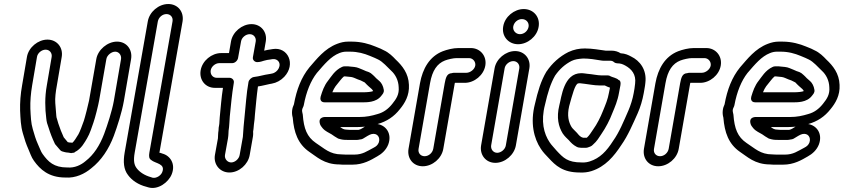

<svg xmlns="http://www.w3.org/2000/svg" viewBox="-20 -790 4196 955"><path d="M351 -31C354 -31 348 -32 351 -33C385 -49 402 -84 413 -102C427 -125 438 -161 445 -181C453 -203 469 -267 473 -290L509 -496C512 -515 534 -533 553 -533C572 -533 585 -515 582 -496L546 -287C537 -237 514 -167 498 -124C476 -66 446 -20 406 11C383 31 351 46 316 43H314C248 43 220 15 192 -24C183 -36 179 -51 169 -72C158 -96 151 -120 143 -148C134 -178 133 -210 131 -250C130 -286 133 -325 140 -366L164 -507C167 -526 187 -543 207 -543C227 -543 240 -526 237 -507L213 -366C202 -306 204 -249 210 -202C211 -192 212 -186 214 -178L222 -154C230 -128 240 -102 252 -77C253 -76 253 -74 254 -73L271 -53C277 -46 282 -39 289 -37C296 -35 308 -31 319 -31C346 -27 322 -28 351 -31ZM330 -81C327 -81 324 -81 317 -83C316 -84 314 -87 312 -89L297 -107C287 -128 278 -152 270 -176L263 -200C262 -203 260 -208 260 -215C258 -239 257 -249 255 -277C253 -302 257 -334 263 -366L287 -507C295 -554 263 -593 216 -593C169 -593 122 -554 114 -507L90 -366C82 -322 79 -280 80 -240C82 -199 83 -163 94 -126C102 -97 110 -73 122 -46C130 -29 135 -9 149 10C179 52 222 93 305 93C356 97 402 74 434 47C484 8 521 -48 546 -114C563 -160 586 -230 596 -287L632 -496C640 -543 610 -583 562 -583C515 -583 467 -543 459 -496L423 -290C420 -274 402 -203 397 -189C390 -169 377 -134 370 -122C360 -106 349 -87 340 -80C336 -80 334 -81 330 -81Z M765 -683C769 -704 788 -720 808 -720C828 -720 842 -704 838 -683L723 -31C720 -13 721 -1 732 6C753 24 804 23 787 66C781 82 759 98 739 94L730 91C701 83 675 67 660 47C647 30 643 9 650 -31ZM715 -683 600 -31C592 15 595 53 617 81C636 107 668 129 708 139L718 142C766 156 818 117 834 77C855 25 826 -16 788 -26C783 -27 780 -30 774 -30H773V-31L888 -683C896 -731 865 -770 817 -770C769 -770 723 -731 715 -683Z M1188 -109 1172 -19C1169 0 1149 18 1130 18C1111 18 1096 0 1099 -19L1114 -102C1117 -120 1116 -132 1117 -140C1121 -161 1121 -192 1123 -211C1129 -269 1133 -319 1143 -378C1146 -393 1133 -403 1122 -403H1058C1038 -403 1025 -420 1028 -440C1031 -459 1051 -476 1071 -476H1135C1150 -476 1162 -490 1164 -501L1179 -584C1182 -603 1202 -620 1222 -620C1242 -620 1255 -603 1252 -584L1238 -506C1235 -491 1248 -481 1259 -481C1274 -481 1286 -486 1293 -488C1304 -491 1313 -493 1324 -494L1336 -496C1347 -497 1355 -494 1361 -489C1384 -469 1363 -429 1332 -424L1322 -422C1287 -417 1275 -411 1243 -407C1230 -405 1218 -393 1216 -382C1205 -321 1203 -269 1197 -216C1193 -178 1190 -143 1188 -109ZM1239 -136C1242 -151 1242 -166 1243 -171C1246 -189 1247 -205 1248 -220C1253 -268 1256 -310 1263 -360C1285 -363 1305 -369 1321 -372L1332 -374C1355 -378 1377 -390 1394 -408C1453 -471 1412 -558 1337 -546L1325 -544C1316 -543 1306 -541 1294 -538L1302 -584C1310 -631 1278 -670 1231 -670C1184 -670 1137 -631 1129 -584L1119 -526H1080C1033 -526 986 -488 978 -440C970 -393 1001 -353 1049 -353H1089C1081 -302 1078 -255 1073 -207C1071 -189 1072 -178 1070 -168C1068 -159 1067 -151 1067 -142C1064 -125 1065 -109 1064 -102L1049 -19C1041 28 1074 68 1121 68C1169 68 1214 28 1222 -19L1238 -110C1240 -121 1239 -133 1239 -136Z M1595 -281H1779C1801 -281 1851 -279 1877 -314C1883 -322 1891 -329 1889 -343C1886 -363 1877 -378 1868 -386L1851 -401C1845 -408 1840 -412 1835 -417C1820 -432 1809 -433 1801 -436L1785 -443C1769 -449 1760 -455 1742 -457L1721 -459C1715 -460 1711 -460 1706 -460H1693C1689 -460 1685 -459 1681 -457C1645 -441 1625 -405 1612 -389C1592 -364 1583 -336 1575 -310C1572 -300 1572 -281 1595 -281ZM1633 -331C1638 -343 1643 -353 1649 -361C1665 -380 1680 -402 1691 -410H1697C1700 -410 1704 -409 1707 -409L1727 -407C1739 -405 1747 -400 1760 -395L1774 -390C1785 -385 1794 -380 1794 -380C1800 -373 1807 -367 1812 -362L1829 -347C1832 -344 1834 -341 1836 -337C1828 -333 1805 -331 1787 -331ZM1706 -145C1689 -145 1682 -151 1672 -158H1757C1770 -158 1783 -159 1795 -160C1784 -154 1775 -146 1763 -144H1721C1720 -144 1712 -145 1706 -145ZM1858 -173C1904 -186 1940 -210 1969 -247C1993 -276 2017 -315 2014 -368C2012 -425 1981 -463 1948 -494C1934 -509 1914 -529 1889 -540L1873 -548C1864 -552 1857 -555 1846 -559C1817 -571 1777 -583 1730 -583H1711C1693 -583 1675 -579 1657 -572C1594 -548 1555 -496 1519 -455C1479 -406 1455 -344 1442 -271C1433 -253 1429 -229 1436 -205C1442 -131 1462 -74 1518 -35C1554 -12 1591 28 1669 28C1676 29 1685 29 1691 29H1733C1787 29 1825 6 1856 -12C1878 -24 1900 -43 1911 -71C1931 -124 1901 -166 1858 -173ZM1679 -22C1620 -22 1593 -52 1551 -79C1507 -109 1491 -150 1486 -220C1485 -229 1481 -236 1483 -245C1484 -252 1490 -260 1491 -267C1503 -333 1526 -389 1556 -427C1594 -471 1625 -509 1668 -526C1680 -531 1692 -533 1702 -533H1721C1760 -533 1791 -524 1820 -512C1828 -508 1836 -506 1844 -502L1861 -494C1884 -483 1907 -456 1926 -438C1947 -419 1962 -390 1963 -356C1966 -321 1952 -299 1931 -273C1911 -248 1888 -231 1859 -223C1829 -214 1803 -208 1766 -208H1601C1601 -208 1559 -212 1572 -172C1573 -168 1576 -164 1578 -161L1585 -152C1599 -136 1615 -131 1629 -122C1640 -114 1648 -109 1660 -102C1661 -101 1664 -100 1665 -100L1676 -97C1687 -94 1703 -94 1713 -94H1755C1760 -94 1765 -95 1769 -96C1775 -96 1781 -98 1785 -100C1802 -110 1816 -120 1828 -123C1857 -130 1873 -106 1864 -81C1859 -69 1852 -62 1838 -55C1805 -38 1784 -21 1742 -21H1700C1696 -21 1687 -22 1679 -22Z M2135 -50C2131 -29 2112 -13 2092 -13C2072 -13 2058 -29 2062 -50L2119 -376C2130 -440 2155 -474 2193 -489C2209 -495 2235 -501 2251 -501H2313C2332 -501 2347 -483 2344 -464C2341 -445 2319 -428 2300 -428H2238C2234 -428 2231 -427 2227 -426C2202 -425 2197 -402 2192 -376ZM2185 -50 2242 -376C2242 -377 2243 -377 2243 -378H2292C2339 -378 2386 -416 2394 -464C2402 -511 2369 -551 2322 -551H2260C2233 -551 2203 -543 2182 -535C2116 -509 2082 -448 2069 -376L2012 -50C2004 -2 2035 37 2083 37C2131 37 2177 -2 2185 -50Z M2490 -450C2493 -469 2513 -486 2533 -486C2553 -486 2566 -469 2563 -450L2496 -67C2493 -47 2472 -30 2453 -30C2434 -30 2420 -47 2423 -67ZM2440 -450 2373 -67C2365 -20 2396 20 2444 20C2492 20 2538 -20 2546 -67L2613 -450C2621 -497 2589 -536 2542 -536C2495 -536 2448 -497 2440 -450ZM2533 -659C2537 -679 2555 -695 2576 -695C2598 -695 2613 -677 2609 -656C2605 -636 2587 -620 2566 -620C2545 -620 2529 -639 2533 -659ZM2483 -659C2474 -610 2509 -570 2557 -570C2604 -570 2651 -608 2659 -656C2668 -705 2634 -745 2585 -745C2538 -745 2491 -707 2483 -659Z M3018 -410C3014 -413 3008 -415 3004 -415H2971C2952 -415 2927 -421 2901 -423C2889 -424 2884 -426 2875 -426H2871C2783 -426 2773 -306 2762 -266C2747 -205 2758 -160 2779 -126C2790 -110 2801 -101 2809 -93C2821 -79 2831 -69 2848 -60C2853 -57 2862 -55 2869 -55H2896C2899 -55 2902 -56 2905 -57L2916 -61C2921 -63 2927 -67 2930 -71C2949 -87 2961 -108 2971 -123C2993 -155 3013 -193 3026 -228C3038 -257 3052 -288 3059 -329L3066 -366C3070 -391 3057 -392 3057 -392C3049 -402 3022 -407 3018 -410ZM3014 -354 3009 -329C3003 -295 2992 -270 2979 -238C2967 -207 2949 -172 2931 -147C2918 -128 2912 -117 2899 -105H2880C2867 -108 2859 -118 2850 -129C2838 -142 2829 -149 2823 -158C2808 -183 2800 -215 2811 -262C2827 -320 2840 -370 2855 -375C2856 -375 2859 -376 2862 -376H2864C2870 -375 2880 -374 2889 -373C2909 -371 2935 -365 2962 -365H2988C2997 -360 3008 -356 3014 -354ZM3050 -475C3067 -475 3077 -471 3090 -464C3121 -447 3145 -420 3139 -374C3138 -365 3137 -357 3136 -350L3132 -327C3127 -298 3116 -264 3106 -241C3082 -186 3060 -132 3030 -90C2997 -38 2964 -3 2913 13C2903 16 2891 19 2873 18C2803 18 2782 -5 2749 -40C2735 -57 2723 -68 2714 -82C2685 -125 2669 -187 2691 -270C2704 -328 2719 -376 2741 -414C2764 -447 2790 -470 2823 -487C2840 -495 2855 -497 2881 -499C2911 -499 2942 -494 2971 -489C2976 -488 2979 -488 2984 -488H3014C3023 -488 3029 -486 3035 -480C3039 -477 3045 -475 3050 -475ZM2889 -549C2861 -549 2835 -544 2807 -531C2763 -509 2726 -475 2699 -435C2699 -435 2698 -435 2698 -434C2670 -387 2655 -335 2641 -274C2616 -178 2636 -101 2670 -50C2683 -30 2697 -17 2709 -4C2743 33 2779 68 2864 68C2884 69 2903 67 2922 61C2991 39 3034 -13 3070 -68C3104 -116 3128 -174 3152 -227C3165 -256 3176 -293 3182 -327L3186 -350C3188 -359 3189 -369 3190 -378C3198 -443 3163 -488 3119 -509C3106 -516 3090 -524 3067 -525C3055 -533 3039 -538 3023 -538H2993C2961 -542 2927 -549 2889 -549Z M3306 -50C3302 -29 3283 -13 3263 -13C3243 -13 3229 -29 3233 -50L3290 -376C3301 -440 3326 -474 3364 -489C3380 -495 3406 -501 3422 -501H3484C3503 -501 3518 -483 3515 -464C3512 -445 3490 -428 3471 -428H3409C3405 -428 3402 -427 3398 -426C3373 -425 3368 -402 3363 -376ZM3356 -50 3413 -376C3413 -377 3414 -377 3414 -378H3463C3510 -378 3557 -416 3565 -464C3573 -511 3540 -551 3493 -551H3431C3404 -551 3374 -543 3353 -535C3287 -509 3253 -448 3240 -376L3183 -50C3175 -2 3206 37 3254 37C3302 37 3348 -2 3356 -50Z M3737 -281H3921C3943 -281 3993 -279 4019 -314C4025 -322 4033 -329 4031 -343C4028 -363 4019 -378 4010 -386L3993 -401C3987 -408 3982 -412 3977 -417C3962 -432 3951 -433 3943 -436L3927 -443C3911 -449 3902 -455 3884 -457L3863 -459C3857 -460 3853 -460 3848 -460H3835C3831 -460 3827 -459 3823 -457C3787 -441 3767 -405 3754 -389C3734 -364 3725 -336 3717 -310C3714 -300 3714 -281 3737 -281ZM3775 -331C3780 -343 3785 -353 3791 -361C3807 -380 3822 -402 3833 -410H3839C3842 -410 3846 -409 3849 -409L3869 -407C3881 -405 3889 -400 3902 -395L3916 -390C3927 -385 3936 -380 3936 -380C3942 -373 3949 -367 3954 -362L3971 -347C3974 -344 3976 -341 3978 -337C3970 -333 3947 -331 3929 -331ZM3848 -145C3831 -145 3824 -151 3814 -158H3899C3912 -158 3925 -159 3937 -160C3926 -154 3917 -146 3905 -144H3863C3862 -144 3854 -145 3848 -145ZM4000 -173C4046 -186 4082 -210 4111 -247C4135 -276 4159 -315 4156 -368C4154 -425 4123 -463 4090 -494C4076 -509 4056 -529 4031 -540L4015 -548C4006 -552 3999 -555 3988 -559C3959 -571 3919 -583 3872 -583H3853C3835 -583 3817 -579 3799 -572C3736 -548 3697 -496 3661 -455C3621 -406 3597 -344 3584 -271C3575 -253 3571 -229 3578 -205C3584 -131 3604 -74 3660 -35C3696 -12 3733 28 3811 28C3818 29 3827 29 3833 29H3875C3929 29 3967 6 3998 -12C4020 -24 4042 -43 4053 -71C4073 -124 4043 -166 4000 -173ZM3821 -22C3762 -22 3735 -52 3693 -79C3649 -109 3633 -150 3628 -220C3627 -229 3623 -236 3625 -245C3626 -252 3632 -260 3633 -267C3645 -333 3668 -389 3698 -427C3736 -471 3767 -509 3810 -526C3822 -531 3834 -533 3844 -533H3863C3902 -533 3933 -524 3962 -512C3970 -508 3978 -506 3986 -502L4003 -494C4026 -483 4049 -456 4068 -438C4089 -419 4104 -390 4105 -356C4108 -321 4094 -299 4073 -273C4053 -248 4030 -231 4001 -223C3971 -214 3945 -208 3908 -208H3743C3743 -208 3701 -212 3714 -172C3715 -168 3718 -164 3720 -161L3727 -152C3741 -136 3757 -131 3771 -122C3782 -114 3790 -109 3802 -102C3803 -101 3806 -100 3807 -100L3818 -97C3829 -94 3845 -94 3855 -94H3897C3902 -94 3907 -95 3911 -96C3917 -96 3923 -98 3927 -100C3944 -110 3958 -120 3970 -123C3999 -130 4015 -106 4006 -81C4001 -69 3994 -62 3980 -55C3947 -38 3926 -21 3884 -21H3842C3838 -21 3829 -22 3821 -22Z"/></svg>

Font: Blanket
Style: BdOutlineObl
Weight: 700
Foundry: Cannot Into Space Fonts
Version: Version 0.9